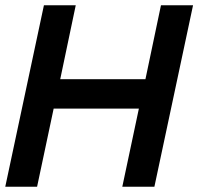

<svg xmlns="http://www.w3.org/2000/svg" viewBox="-22 -710 754 730"><path d="M-2 0 145 -690H266L207 -409H531L590 -690H712L565 0H443L506 -297H182L119 0Z"/></svg>

Font: Radio Canada Big Medium
Style: Italic
Weight: 500
Italic angle: -12°
Designer: Étienne Aubert Bonn
Foundry: Coppers and Brasses
Version: Version 1.001